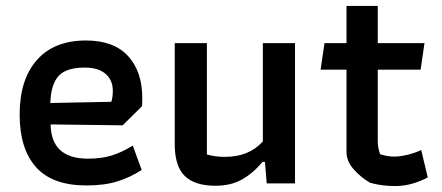

<svg xmlns="http://www.w3.org/2000/svg" viewBox="-20 -616 1484 645"><path d="M46 -231Q46 -349 104 -414.5Q162 -480 269 -480Q362 -480 410 -428Q458 -376 458 -286Q458 -268 457 -259L392 -195L150 -198Q152 -83 275 -83Q322 -83 356.5 -94Q391 -105 426 -127L456 -45Q417 -20 374 -6.5Q331 7 270 7Q156 7 101 -54.5Q46 -116 46 -231ZM354 -274Q359 -290 359 -311Q359 -347 334.5 -368Q310 -389 265 -389Q202 -389 176.5 -360.5Q151 -332 149 -270Z M567 -132V-471H675V-97Q703 -89 735 -89Q817 -89 863 -141V-471H971V0H876L870 -72H862Q829 -33 792 -12.5Q755 8 704 8Q634 8 600.5 -25Q567 -58 567 -132Z M1223 -2Q1190 -22 1167 -48.5Q1144 -75 1144 -106V-382H1057L1070 -471H1144V-596H1249V-471H1406L1393 -382H1249V-141Q1249 -120 1257 -98Q1281 -90 1304 -90Q1324 -90 1349 -96Q1374 -102 1395 -112L1417 -20Q1395 -8 1366.5 0.5Q1338 9 1308 9Q1262 9 1223 -2Z"/></svg>

Font: Athiti SemiBold
Style: Regular
Weight: 600
Designer: CadsonDemak Team
Foundry: CadsonDemak
Version: Version 1.032